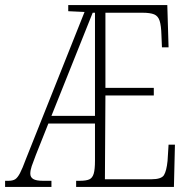

<svg xmlns="http://www.w3.org/2000/svg" viewBox="-22 -734 744 754"><path d="M-2 0V-24H11Q28 -24 37.5 -30Q47 -36 56.5 -54Q66 -72 80 -110L310 -687L246 -690V-714H635L640 -548H614L612 -596Q611 -633 605 -652Q599 -671 583.5 -677.5Q568 -684 537 -684H392V-389H582V-359H392L390 -30H572Q612 -30 622 -46.5Q632 -63 636 -102L640 -166H665L661 0H277V-24H291Q316 -24 328.5 -29.5Q341 -35 346 -52Q351 -69 351 -103V-249H168L119 -126Q108 -98 102.5 -81.5Q97 -65 97 -52Q97 -38 108.5 -31Q120 -24 147 -24H180V0ZM180 -279H351V-684H342Z"/></svg>

Font: Noto Serif Hebrew ExtraCondensed ExtraLight
Style: Regular
Weight: 200
Width: 2
Designer: Monotype Design Team
Foundry: Monotype Imaging Inc.
Version: Version 2.004; ttfautohint (v1.8.4.7-5d5b)